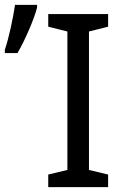

<svg xmlns="http://www.w3.org/2000/svg" viewBox="-37 -772 521 792"><path d="M-17 -553H35C68 -609 105 -697 116 -741V-752H25C17 -698 0 -616 -17 -567ZM409 0V-52L330 -71V-642L409 -662V-714H162V-662L241 -642V-71L162 -52V0Z"/></svg>

Font: Noto Sans Thai
Style: Regular
Weight: 400
Designer: Monotype Design Team
Foundry: Monotype Imaging Inc.
Version: Version 1.901